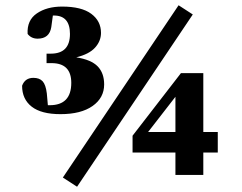

<svg xmlns="http://www.w3.org/2000/svg" viewBox="-20 -665 920 730"><path d="M181 -606 175 -562Q168 -518 123 -518Q99 -518 85 -536Q82 -588 120 -614Q158 -640 216 -640Q290 -640 327 -612.5Q364 -585 364 -540Q364 -509 341.5 -484Q319 -459 270 -447Q327 -438 351.5 -412.5Q376 -387 376 -344Q376 -293 332 -262Q288 -231 210 -231Q137 -231 100.5 -259.5Q64 -288 64 -339Q75 -369 107 -369Q130 -369 142 -356Q154 -343 158 -310L162 -265H169Q251 -265 251 -350Q251 -425 176 -425H157V-461H173Q246 -461 246 -536Q246 -606 185 -606ZM659 -645 713 -610 273 45 219 10ZM543 -163H647V-297ZM808 -163V-85H753V0H647V-85H484V-149L668 -387H753V-163Z"/></svg>

Font: TypoPRO Source Serif Pro
Style: Regular
Weight: 900
Designer: Frank Grießhammer
Foundry: Adobe Systems Incorporated
Version: Version 1.017;PS 1.0;hotconv 1.0.79;makeotf.lib2.5.61930